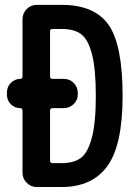

<svg xmlns="http://www.w3.org/2000/svg" viewBox="-20 -750 540 770"><path d="M180.7 -306.6V-105.5Q180.7 -96.7 190.4 -95.7H227.5Q275.4 -95.7 303.7 -116.2Q332 -136.7 348.1 -196.8Q364.3 -256.8 364.3 -364.7Q364.3 -472.7 349.1 -531.7Q334 -590.8 306.2 -612.3Q278.3 -633.8 227.5 -633.8H190.4Q181.6 -633.8 180.7 -626V-442.4Q180.7 -434.6 190.4 -433.6H236.3Q259.8 -433.6 275.9 -417Q292 -400.4 292 -377V-372.1Q292 -348.6 275.4 -332.5Q258.8 -316.4 236.3 -316.4H190.4Q180.7 -315.4 180.7 -306.6ZM61.5 -316.4Q39.1 -316.4 23.4 -332Q7.8 -347.7 7.8 -370.1V-378.9Q7.8 -402.3 23.9 -418Q40 -433.6 61.5 -433.6Q69.3 -433.6 70.3 -442.4V-672.9Q70.3 -696.3 86.9 -713.4Q103.5 -730.5 127 -730.5H227.5Q358.4 -730.5 415 -650.9Q471.7 -571.3 471.7 -365.2Q471.7 -168 410.6 -84Q349.6 0 227.5 0H180.7H127Q103.5 0 86.9 -17.1Q70.3 -34.2 70.3 -56.6V-306.6Q69.3 -316.4 61.5 -316.4Z"/></svg>

Font: Rounded Mgen+ 2m medium
Style: Regular
Weight: 500
Designer: [Source Han Sans]
Ryoko NISHIZUKA  (kana & ideographs); Paul D. Hunt (Latin, Greek & Cyrillic); Wenlong ZHANG  (bopomofo
Version: Version 1.059.20150602